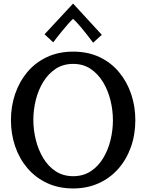

<svg xmlns="http://www.w3.org/2000/svg" viewBox="-20 -1038 816 1071"><path d="M388.2 13.2Q306.6 13.2 242.2 -17.1Q177.7 -47.4 132.8 -100.1Q87.9 -152.8 64.5 -221.7Q41 -290.5 41 -368.2Q41 -444.3 64.2 -513.2Q87.4 -582 131.8 -635.3Q176.3 -688.5 241 -719.2Q305.7 -750 388.2 -750Q470.7 -750 535.2 -719.5Q599.6 -689 644 -635.5Q688.5 -582 711.7 -513.2Q734.9 -444.3 734.9 -368.2Q734.9 -286.6 710 -217Q685.1 -147.5 639.2 -95.7Q593.3 -43.9 529.5 -15.4Q465.8 13.2 388.2 13.2ZM388.2 -55.2Q443.8 -55.2 485.6 -82.3Q527.3 -109.4 554.9 -154.8Q582.5 -200.2 596.2 -255.6Q609.9 -311 609.9 -367.2Q609.9 -422.9 596.2 -478.5Q582.5 -534.2 554.7 -580.1Q526.9 -626 485.4 -653.8Q443.8 -681.6 388.2 -681.6Q332.5 -681.6 291 -654.3Q249.5 -627 221.7 -581.8Q193.8 -536.6 179.9 -481.2Q166 -425.8 166 -369.1Q166 -313 179.9 -257.3Q193.8 -201.7 221.4 -155.8Q249 -109.9 290.8 -82.5Q332.5 -55.2 388.2 -55.2ZM499.5 -799.8Q424.8 -899.4 387.7 -933.1Q376.5 -923.3 359.9 -904.5Q343.3 -885.7 326.2 -864.7Q309.1 -843.8 295.9 -826.7L276.9 -801.8L228.5 -846.7L387.7 -1018.1L547.9 -843.8Z"/></svg>

Font: Trocchi
Style: Regular
Weight: 400
Designer: Vernon Adams
Foundry: Vernon Adams
Version: Version 1.101; ttfautohint (v1.8.4.7-5d5b);gftools[0.9.27]